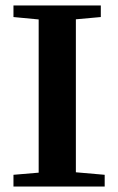

<svg xmlns="http://www.w3.org/2000/svg" viewBox="-20 -683 432 703"><path d="M29.3 0V-43L121.6 -50.8V-611.8L29.3 -620.6V-663.1H349.1V-620.6L257.8 -612.3V-52.2L363.3 -43V0Z"/></svg>

Font: Elstob 6pt SemiBold
Style: Regular
Weight: 600
Designer: Peter S. Baker
Version: Version 1.015